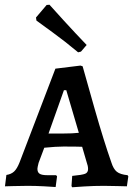

<svg xmlns="http://www.w3.org/2000/svg" viewBox="-20 -785 566 811"><path d="M282 1 285 -42Q327 -46 339.5 -51Q352 -56 352 -71Q352 -84 346 -100L327 -165Q306 -166 248 -166Q217 -166 167 -161L143 -97Q138 -77 138 -72Q138 -57 147.5 -51Q157 -45 180 -45H217L221 -40L215 5Q204 4 167 2Q130 0 97 0Q64 0 37 1Q10 2 1 2L7 -46Q27 -49 39.5 -60.5Q52 -72 63 -100L214 -495L320 -508L329 -505Q341 -461 380 -324.5Q419 -188 450 -100Q459 -71 473.5 -59.5Q488 -48 519 -45L522 -40L516 2Q506 2 477.5 1Q449 0 419 0Q377 0 336.5 2.5Q296 5 285 6ZM247 -221Q286 -221 313 -224L260 -404H250L185 -221ZM134 -698 132 -711 177 -764 189 -765Q203 -749 251 -696.5Q299 -644 346 -595L322 -567L310 -564Q255 -610 202 -648.5Q149 -687 134 -698Z"/></svg>

Font: Alegreya SC Medium
Style: Regular
Weight: 500
Designer: Juan Pablo del Peral
Foundry: Huerta Tipografica
Version: Version 2.007; ttfautohint (v1.6)